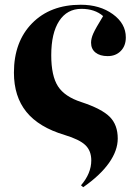

<svg xmlns="http://www.w3.org/2000/svg" viewBox="-20 -552 570 801"><path d="M327.1 229 317.9 221.2Q360.8 171.4 360.8 117.2Q360.8 77.1 336.2 53.5Q311.5 29.8 250 11.2Q142.1 -21 90.1 -85.2Q38.1 -149.4 38.1 -249Q38.1 -377.9 114 -455.1Q189.9 -532.2 316.9 -532.2Q396.5 -532.2 450.7 -492.9Q504.9 -453.6 504.9 -396Q504.9 -360.8 483.9 -339.4Q462.9 -317.9 429.2 -317.9Q397 -317.9 378.4 -332.8Q359.9 -347.7 359.9 -374Q359.9 -391.1 369.1 -412.1Q378.4 -433.1 410.2 -484.9Q375.5 -515.1 319.8 -515.1Q259.8 -515.1 226.8 -464.4Q193.8 -413.6 193.8 -321.8Q193.8 -235.4 221.9 -191.9Q250 -148.4 319.8 -126Q404.3 -98.1 437.7 -64.7Q471.2 -31.2 471.2 25.9Q471.2 76.2 434.6 127.9Q397.9 179.7 327.1 229Z"/></svg>

Font: Display Regular
Style: Bold
Weight: 700
Designer: Latin by Veronika Burian and Jose Scaglione. Greek by Irene Vlachou. Cyrillic by Vera Evstafieva.
Foundry: TypeTogether
Version: Version 3.002